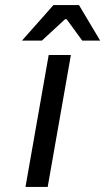

<svg xmlns="http://www.w3.org/2000/svg" viewBox="-20 -741 417 761"><path d="M67 -580 192 -721H293L377 -580H306L244 -665H238L146 -580ZM81 0 173 -523H261L169 0Z"/></svg>

Font: Tomorrow
Style: Italic
Weight: 400
Italic angle: -10°
Designer: Tony de Marco, Monica Rizzolli
Foundry: Just in Type
Version: Version 2.002